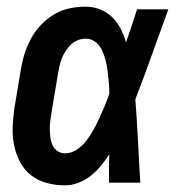

<svg xmlns="http://www.w3.org/2000/svg" viewBox="-20 -548 540 576"><path d="M175 8Q147 8 120.5 1Q94 -6 73.5 -22Q53 -38 40.5 -61.5Q28 -85 22.5 -111.5Q17 -138 18 -166Q19 -194 23 -222L43 -342Q47 -366 54.5 -389Q62 -412 74 -434Q86 -456 104 -474.5Q122 -493 143.5 -505.5Q165 -518 189 -523Q213 -528 237 -528Q260 -528 281 -519.5Q302 -511 317 -496Q332 -481 342 -461.5Q352 -442 358 -421Q367 -446 375 -470.5Q383 -495 391 -520H485Q460 -452 436 -384.5Q412 -317 386 -250Q391 -187 394 -124.5Q397 -62 401 0H307Q307 -21 307 -42.5Q307 -64 308 -85Q296 -67 282.5 -50.5Q269 -34 252 -20.5Q235 -7 215 0.5Q195 8 175 8ZM175 -88Q194 -88 211 -99.5Q228 -111 240 -127Q252 -143 261.5 -160.5Q271 -178 279 -195.5Q287 -213 294.5 -231Q302 -249 308 -267Q308 -284 306.5 -300.5Q305 -317 303 -333.5Q301 -350 297 -366Q293 -382 286.5 -396.5Q280 -411 267 -421.5Q254 -432 237 -432Q225 -432 213.5 -427.5Q202 -423 193 -414.5Q184 -406 177 -395Q170 -384 165.5 -373Q161 -362 158.5 -350Q156 -338 154 -327L134 -207Q132 -194 130.5 -182Q129 -170 129.5 -157.5Q130 -145 131.5 -133.5Q133 -122 138 -111.5Q143 -101 153 -94.5Q163 -88 175 -88Z"/></svg>

Font: Iosevka
Style: Bold Italic
Weight: 700
Italic angle: -9°
Monospace: yes
Designer: Belleve Invis
Foundry: Belleve Invis
Version: Version 32.5.0; ttfautohint (v1.8.4)